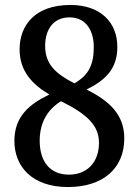

<svg xmlns="http://www.w3.org/2000/svg" viewBox="-20 -744 559 774"><path d="M254 10C394 10 481 -64 481 -186C481 -281 423 -336 329 -383C405 -421 453 -466 453 -555C453 -653 386 -724 264 -724C119 -724 59 -640 59 -545C59 -459 108 -405 179 -363C100 -325 38 -276 38 -176C38 -73 109 10 254 10ZM280 -408C204 -447 162 -485 162 -559C162 -626 196 -674 260 -674C330 -674 358 -616 358 -555C358 -485 339 -442 280 -408ZM258 -40C182 -40 140 -92 140 -177C140 -250 172 -303 226 -336C335 -282 379 -236 379 -168C379 -90 331 -40 258 -40Z"/></svg>

Font: Noto Serif Hebrew SemiCondensed Medium
Style: Regular
Weight: 500
Width: 4
Designer: Monotype Design Team
Foundry: Monotype Imaging Inc.
Version: Version 2.004